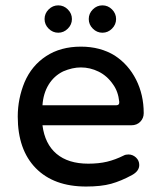

<svg xmlns="http://www.w3.org/2000/svg" viewBox="-20 -682 593 713"><path d="M45.9 -249Q45.9 -315.4 71.3 -377Q97.7 -438.5 151.4 -473.6Q205.1 -508.8 280.3 -508.8Q352.5 -508.8 406.2 -475.6Q457 -442.4 485.4 -386.2Q513.7 -330.1 513.7 -261.7Q513.7 -243.2 501 -230Q488.3 -216.8 467.8 -216.8H137.7Q146.5 -147.5 189.9 -110.8Q233.4 -74.2 307.6 -74.2Q346.7 -74.2 377.4 -81.5Q408.2 -88.9 439.5 -104.5Q446.3 -108.4 457 -108.4Q472.7 -108.4 484.9 -97.2Q497.1 -85.9 497.1 -69.3Q497.1 -46.9 470.7 -32.2Q429.7 -9.8 392.6 0.5Q355.5 10.7 299.8 10.7Q179.7 10.7 112.8 -57.6Q45.9 -126 45.9 -249ZM411.1 -291Q423.8 -291 422.9 -303.7Q418.9 -342.8 399.4 -369.1Q377.9 -400.4 346.2 -416Q314.5 -431.6 280.3 -431.6Q249 -431.6 214.8 -417Q180.7 -400.4 160.6 -367.7Q140.6 -335 137.7 -291ZM196.3 -662.1Q216.8 -662.1 231.9 -647Q247.1 -631.8 247.1 -611.3Q247.1 -590.8 231.9 -575.7Q216.8 -560.5 196.3 -560.5Q175.8 -560.5 160.6 -575.7Q145.5 -590.8 145.5 -611.3Q145.5 -631.8 160.6 -647Q175.8 -662.1 196.3 -662.1ZM360.4 -662.1Q380.9 -662.1 396 -647Q411.1 -631.8 411.1 -611.3Q411.1 -590.8 396 -575.7Q380.9 -560.5 360.4 -560.5Q339.8 -560.5 324.7 -575.7Q309.6 -590.8 309.6 -611.3Q309.6 -631.8 324.7 -647Q339.8 -662.1 360.4 -662.1Z"/></svg>

Font: jf-openhuninn-2.0
Style: Regular
Weight: 400
Designer: [Kosugi Maru]
Designed by MOTOYA      

[Varela Round]
Joe Prince (Latin component); Avraham Cornfeld (Hebrew component)
Foundry: justfont CO.,LTD.
Version: 2.0